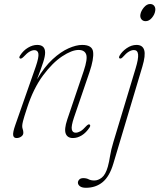

<svg xmlns="http://www.w3.org/2000/svg" viewBox="-20 -664 776 934"><path d="M77.5 -379.5Q70.5 -383 78 -394.5Q94 -419 116.5 -432.2Q139 -445.5 161 -445.5Q199.5 -445.5 199.5 -408Q199.5 -390.5 190.2 -361.5Q181 -332.5 160 -278Q196 -339 236 -375.8Q276 -412.5 313.5 -429Q351 -445.5 379.5 -445.5Q429 -445.5 433 -411.2Q437 -377 415.5 -313.5L340 -92.5Q326 -51 329.2 -34.8Q332.5 -18.5 348 -18.5Q358.5 -18.5 370.8 -25.2Q383 -32 400 -51Q410.5 -61.5 415.5 -58.5Q422 -54.5 416 -44.5Q399 -18.5 377.8 -5.5Q356.5 7.5 335 7.5Q308 7.5 299.8 -13.8Q291.5 -35 307 -82L387 -318Q407 -377.5 399.2 -399.2Q391.5 -421 362 -421Q329.5 -421 282.5 -390Q235.5 -359 189.2 -296.8Q143 -234.5 112.5 -141.5Q96 -91.5 92 -75.2Q88 -59 88 -51Q88 -42 90.8 -34.8Q93.5 -27.5 93.5 -18Q93.5 -7 83.5 0.2Q73.5 7.5 60.5 7.5Q46 7.5 44 -6.5Q42 -20.5 54.5 -56L154 -340Q169.5 -385.5 166.8 -402.8Q164 -420 147.5 -420Q136.5 -420 123.8 -412.8Q111 -405.5 94.5 -387.5Q83.5 -376.5 77.5 -379.5ZM688.5 -561Q675 -561 667.8 -570.5Q660.5 -580 663 -594Q666 -611 680 -627.8Q694 -644.5 710 -644.5Q723.5 -644.5 730.5 -635Q737.5 -625.5 735 -611Q732.5 -593.5 718.8 -577.2Q705 -561 688.5 -561ZM672.5 -340 531.5 131.5Q513 194 479.5 221.8Q446 249.5 398 249.5Q378.5 249.5 368.8 242Q359 234.5 359 224.5Q359 216.5 365.5 209.5Q372 202.5 385.5 202.5Q400.5 202.5 411.2 208.2Q422 214 439 214Q457.5 214 475.5 199.8Q493.5 185.5 504.5 147Q511 123.5 515.5 94.2Q520 65 532 25.5L639.5 -330.5Q654 -378 651.8 -399.2Q649.5 -420.5 631.5 -420.5Q620 -420.5 606.8 -412.8Q593.5 -405 577.5 -386.5Q569.5 -377.5 563 -379.5Q556.5 -381.5 561 -392Q573 -413.5 596.2 -429.5Q619.5 -445.5 644 -445.5Q674 -445.5 681.5 -420.2Q689 -395 672.5 -340Z"/></svg>

Font: Fraunces 72pt Soft Thin
Style: Italic
Weight: 100
Italic angle: -16°
Version: Version 1.000;[0bf87f6ff]